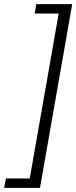

<svg xmlns="http://www.w3.org/2000/svg" viewBox="-87 -755 372 936"><path d="M265 -735 108 161H-67L-58 115H58L199 -689H82L90 -735Z"/></svg>

Font: Archivo SemiExpanded ExtraLight
Style: Italic
Weight: 250
Width: 6
Italic angle: -10°
Designer: Hector Gatti
Foundry: Omnibus-Type
Version: Version 2.001